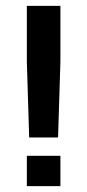

<svg xmlns="http://www.w3.org/2000/svg" viewBox="-20 -638 299 658"><path d="M72 -426V-618H187V-426L179 -167H80ZM72 -104H187V0H72Z"/></svg>

Font: Athiti SemiBold
Style: Regular
Weight: 600
Designer: CadsonDemak Team
Foundry: CadsonDemak
Version: Version 1.033